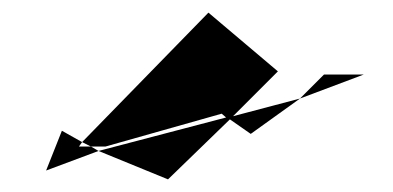

<svg xmlns="http://www.w3.org/2000/svg" viewBox="-20 -672 623 304"><path d="M53 -402 78 -465 110 -447 105 -440H124L136 -433ZM110 -447 124 -440H147L331 -492L338 -486L136 -433L246 -388L344 -483L377 -460L455 -516L349 -488L420 -559L310 -652ZM455 -516 493 -554H556Z"/></svg>

Font: bitstorm
Style: suext
Weight: 400
Version: Version 0.2